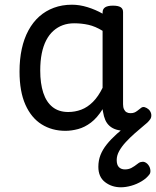

<svg xmlns="http://www.w3.org/2000/svg" viewBox="-20 -539 664 816"><path d="M258 17Q201 17 157 -10.5Q113 -38 88 -94Q63 -150 63 -235Q63 -287 72.5 -331Q82 -375 101 -410Q120 -445 147 -469Q174 -493 209 -506Q244 -519 286 -519Q318 -519 352 -508.5Q386 -498 416 -481V-486Q416 -501 427 -508Q438 -515 460 -515Q482 -515 492.5 -508.5Q503 -502 503 -488V-96Q503 -83 507 -74.5Q511 -66 518 -62Q525 -58 534 -58Q544 -58 550.5 -60.5Q557 -63 563.5 -68Q570 -73 579 -80Q586 -86 595 -83.5Q604 -81 613 -73Q622 -63 623 -52Q624 -41 619 -33Q608 -17 591 -6Q574 5 554.5 11Q535 17 515 17Q492 17 475 12Q458 7 446 -3.5Q434 -14 427.5 -29Q421 -44 418 -63Q418 -64 417 -67.5Q416 -71 416 -75Q393 -38 366.5 -18Q340 2 312 9.5Q284 17 258 17ZM151 -239Q151 -184 164 -144.5Q177 -105 203.5 -84Q230 -63 270 -63Q299 -63 325.5 -73Q352 -83 375 -106Q398 -129 416 -166V-408Q385 -427 356 -433.5Q327 -440 295 -440Q269 -440 247 -432Q225 -424 207 -408Q189 -392 176.5 -368Q164 -344 157.5 -312Q151 -280 151 -239ZM494 257Q455 257 426.5 235Q398 213 398 170Q398 143 407 120Q416 97 433.5 75Q451 53 476.5 30Q502 7 536 -19L598 -20V-11Q575 8 553.5 27Q532 46 514.5 65Q497 84 486.5 103Q476 122 476 141Q476 162 485.5 171.5Q495 181 511 181Q526 181 538 175Q550 169 569 154Q576 149 586 148.5Q596 148 606 157Q616 167 618.5 180Q621 193 616 201Q604 218 582.5 231Q561 244 537.5 250.5Q514 257 494 257Z"/></svg>

Font: Playwrite FR Trad
Style: Regular
Weight: 400
Designer: Veronika Burian, José Scaglione
Foundry: TypeTogether
Version: Version 1.000